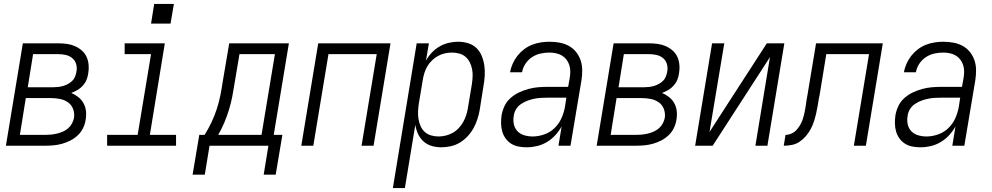

<svg xmlns="http://www.w3.org/2000/svg" viewBox="-20 -740 5040 975"><path d="M10 0 96 -520H277Q299 -520 320.5 -517Q342 -514 361 -505.5Q380 -497 395.5 -483.5Q411 -470 419.5 -451.5Q428 -433 430 -411Q432 -389 428 -367Q426 -351 419.5 -335Q413 -319 401 -305.5Q389 -292 373.5 -283Q358 -274 342 -268Q361 -260 377.5 -247Q394 -234 404 -216Q414 -198 416.5 -176.5Q419 -155 415 -132Q412 -111 402 -90Q392 -69 375 -53Q358 -37 337.5 -26.5Q317 -16 295.5 -10Q274 -4 252.5 -2Q231 0 210 0ZM121 -297H252Q264 -297 276.5 -298.5Q289 -300 301 -303.5Q313 -307 325 -313.5Q337 -320 346.5 -329Q356 -338 361 -350.5Q366 -363 368 -375Q372 -395 367 -413.5Q362 -432 348 -444Q334 -456 315.5 -460.5Q297 -465 277 -465H148ZM210 -55Q224 -55 239 -56.5Q254 -58 269 -61.5Q284 -65 299 -71.5Q314 -78 326 -88.5Q338 -99 345.5 -113Q353 -127 356 -142Q359 -166 351 -187Q343 -208 325 -220.5Q307 -233 284.5 -237.5Q262 -242 238 -242H111L81 -55Z M524 0V-55H679L747 -465H613V-520H817L741 -55H874V0ZM846 -620H747L763 -720H863Z M1020 147H958L992 -55H1019Q1039 -87 1054.5 -120Q1070 -153 1081 -187Q1092 -221 1099 -255.5Q1106 -290 1111 -325L1144 -520H1447L1370 -55H1414L1380 147H1319L1343 0H1044ZM1308 -55 1376 -465H1196L1171 -316Q1166 -283 1159.5 -249.5Q1153 -216 1143 -183.5Q1133 -151 1119.5 -118.5Q1106 -86 1088 -55Z M1510 0 1596 -520H1963L1877 0H1816L1893 -465H1648L1571 0Z M1975 215 2096 -520H2158L2143 -432Q2155 -454 2173 -473Q2191 -492 2213 -504.5Q2235 -517 2259 -522.5Q2283 -528 2306 -528Q2333 -528 2357.5 -520.5Q2382 -513 2399.5 -496Q2417 -479 2426.5 -455.5Q2436 -432 2439.5 -407Q2443 -382 2441.5 -355.5Q2440 -329 2435 -302L2416 -182Q2412 -159 2404.5 -135.5Q2397 -112 2385 -90Q2373 -68 2355 -48.5Q2337 -29 2315.5 -16Q2294 -3 2269.5 2.5Q2245 8 2221 8Q2196 8 2172 1Q2148 -6 2130.5 -22Q2113 -38 2103 -59.5Q2093 -81 2089 -106L2036 215ZM2207 -47Q2225 -47 2243.5 -51.5Q2262 -56 2279 -65.5Q2296 -75 2309.5 -89.5Q2323 -104 2332.5 -121Q2342 -138 2347.5 -155.5Q2353 -173 2356 -191L2376 -311Q2379 -331 2380 -350.5Q2381 -370 2377.5 -388Q2374 -406 2366 -422.5Q2358 -439 2344.5 -451Q2331 -463 2312.5 -468Q2294 -473 2275 -473Q2257 -473 2239 -469Q2221 -465 2204.5 -456Q2188 -447 2174 -433.5Q2160 -420 2150.5 -404Q2141 -388 2135.5 -370.5Q2130 -353 2127 -335L2107 -215Q2104 -195 2103 -175.5Q2102 -156 2105 -137Q2108 -118 2115.5 -100.5Q2123 -83 2136.5 -70.5Q2150 -58 2168.5 -52.5Q2187 -47 2207 -47Z M2654 8Q2633 8 2612.5 4Q2592 0 2575.5 -10.5Q2559 -21 2547.5 -37Q2536 -53 2530.5 -72Q2525 -91 2524.5 -112Q2524 -133 2527 -154Q2531 -178 2542 -201.5Q2553 -225 2573 -242.5Q2593 -260 2616.5 -271Q2640 -282 2664.5 -288.5Q2689 -295 2713 -297Q2737 -299 2762 -299H2865L2873 -343Q2876 -360 2876 -377Q2876 -394 2871 -409.5Q2866 -425 2856.5 -437.5Q2847 -450 2833.5 -458Q2820 -466 2803.5 -469.5Q2787 -473 2770 -473Q2747 -473 2724.5 -468Q2702 -463 2682 -450Q2662 -437 2648.5 -416.5Q2635 -396 2631 -373H2570Q2574 -395 2583.5 -416.5Q2593 -438 2607.5 -456.5Q2622 -475 2641 -489.5Q2660 -504 2681.5 -512.5Q2703 -521 2725.5 -524.5Q2748 -528 2770 -528Q2796 -528 2821 -523.5Q2846 -519 2867.5 -507.5Q2889 -496 2904.5 -477Q2920 -458 2928 -435Q2936 -412 2936.5 -386Q2937 -360 2933 -334L2877 0H2816L2832 -98Q2819 -74 2799.5 -53Q2780 -32 2756 -18Q2732 -4 2706 2Q2680 8 2654 8ZM2685 -47Q2714 -47 2744 -57.5Q2774 -68 2796.5 -90Q2819 -112 2831.5 -140.5Q2844 -169 2849 -198L2856 -244H2762Q2744 -244 2727 -243Q2710 -242 2692.5 -238.5Q2675 -235 2658 -228.5Q2641 -222 2625.5 -211.5Q2610 -201 2600.5 -185Q2591 -169 2589 -152Q2585 -130 2589.5 -109Q2594 -88 2608 -73.5Q2622 -59 2642.5 -53Q2663 -47 2685 -47Z M3010 0 3096 -520H3277Q3299 -520 3320.5 -517Q3342 -514 3361 -505.5Q3380 -497 3395.5 -483.5Q3411 -470 3419.5 -451.5Q3428 -433 3430 -411Q3432 -389 3428 -367Q3426 -351 3419.5 -335Q3413 -319 3401 -305.5Q3389 -292 3373.5 -283Q3358 -274 3342 -268Q3361 -260 3377.5 -247Q3394 -234 3404 -216Q3414 -198 3416.5 -176.5Q3419 -155 3415 -132Q3412 -111 3402 -90Q3392 -69 3375 -53Q3358 -37 3337.5 -26.5Q3317 -16 3295.5 -10Q3274 -4 3252.5 -2Q3231 0 3210 0ZM3121 -297H3252Q3264 -297 3276.5 -298.5Q3289 -300 3301 -303.5Q3313 -307 3325 -313.5Q3337 -320 3346.5 -329Q3356 -338 3361 -350.5Q3366 -363 3368 -375Q3372 -395 3367 -413.5Q3362 -432 3348 -444Q3334 -456 3315.5 -460.5Q3297 -465 3277 -465H3148ZM3210 -55Q3224 -55 3239 -56.5Q3254 -58 3269 -61.5Q3284 -65 3299 -71.5Q3314 -78 3326 -88.5Q3338 -99 3345.5 -113Q3353 -127 3356 -142Q3359 -166 3351 -187Q3343 -208 3325 -220.5Q3307 -233 3284.5 -237.5Q3262 -242 3238 -242H3111L3081 -55Z M3510 0 3596 -520H3658L3583 -70L3874 -520H3963L3877 0H3816L3890 -450L3599 0Z M3960 0 3969 -55Q3981 -55 3992.5 -59Q4004 -63 4014 -70.5Q4024 -78 4031.5 -88Q4039 -98 4045 -108.5Q4051 -119 4055 -130.5Q4059 -142 4062 -153.5Q4065 -165 4067 -176Q4069 -187 4071 -199Q4073 -214 4075.5 -230Q4078 -246 4081 -261L4124 -520H4463L4377 0H4316L4393 -465H4176L4141 -251Q4140 -250 4140 -248Q4140 -246 4139 -244Q4136 -224 4132.5 -204Q4129 -184 4124.5 -164Q4120 -144 4113.5 -124Q4107 -104 4097 -85Q4087 -66 4072.5 -49Q4058 -32 4040 -20Q4022 -8 4001 -4Q3980 0 3960 0Z M4654 8Q4633 8 4612.5 4Q4592 0 4575.5 -10.5Q4559 -21 4547.5 -37Q4536 -53 4530.5 -72Q4525 -91 4524.5 -112Q4524 -133 4527 -154Q4531 -178 4542 -201.5Q4553 -225 4573 -242.5Q4593 -260 4616.5 -271Q4640 -282 4664.5 -288.5Q4689 -295 4713 -297Q4737 -299 4762 -299H4865L4873 -343Q4876 -360 4876 -377Q4876 -394 4871 -409.5Q4866 -425 4856.5 -437.5Q4847 -450 4833.5 -458Q4820 -466 4803.5 -469.5Q4787 -473 4770 -473Q4747 -473 4724.5 -468Q4702 -463 4682 -450Q4662 -437 4648.5 -416.5Q4635 -396 4631 -373H4570Q4574 -395 4583.5 -416.5Q4593 -438 4607.5 -456.5Q4622 -475 4641 -489.5Q4660 -504 4681.5 -512.5Q4703 -521 4725.5 -524.5Q4748 -528 4770 -528Q4796 -528 4821 -523.5Q4846 -519 4867.5 -507.5Q4889 -496 4904.5 -477Q4920 -458 4928 -435Q4936 -412 4936.5 -386Q4937 -360 4933 -334L4877 0H4816L4832 -98Q4819 -74 4799.5 -53Q4780 -32 4756 -18Q4732 -4 4706 2Q4680 8 4654 8ZM4685 -47Q4714 -47 4744 -57.5Q4774 -68 4796.5 -90Q4819 -112 4831.5 -140.5Q4844 -169 4849 -198L4856 -244H4762Q4744 -244 4727 -243Q4710 -242 4692.5 -238.5Q4675 -235 4658 -228.5Q4641 -222 4625.5 -211.5Q4610 -201 4600.5 -185Q4591 -169 4589 -152Q4585 -130 4589.5 -109Q4594 -88 4608 -73.5Q4622 -59 4642.5 -53Q4663 -47 4685 -47Z"/></svg>

Font: Iosevka SS04 Light Oblique
Style: Regular
Weight: 300
Italic angle: -9°
Monospace: yes
Designer: Belleve Invis
Foundry: Belleve Invis
Version: Version 19.0.0; ttfautohint (v1.8.4)